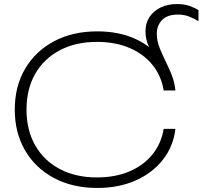

<svg xmlns="http://www.w3.org/2000/svg" viewBox="-20 -917 1001 949"><path d="M461 -762Q569 -762 651.5 -723.5Q734 -685 774 -623L758 -620Q734 -653 716.5 -686Q699 -719 699 -762Q699 -803 719 -833Q739 -863 774 -880Q809 -897 854 -897Q890 -897 916 -888Q942 -879 961 -867V-812Q941 -825 915.5 -835Q890 -845 859 -845Q807 -845 781 -818Q755 -791 755 -750Q755 -713 771 -675Q787 -637 815 -579Q826 -557 835 -528.5Q844 -500 847 -470H789Q777 -543 733 -597Q689 -651 619 -680.5Q549 -710 459 -710Q354 -710 275.5 -668.5Q197 -627 154 -552Q111 -477 111 -375Q111 -274 154 -198.5Q197 -123 275.5 -81.5Q354 -40 459 -40Q549 -40 619 -69.5Q689 -99 733 -153Q777 -207 789 -280H847Q837 -194 785.5 -128Q734 -62 650.5 -25Q567 12 461 12Q339 12 247 -37Q155 -86 104 -173.5Q53 -261 53 -375Q53 -490 104 -577Q155 -664 247 -713Q339 -762 461 -762Z"/></svg>

Font: Unbounded ExtraLight
Style: Regular
Weight: 250
Designer: Luke Prowse, Jean-Baptiste Morizot, Fátima Lázaro, Florian Runge
Foundry: NaN
Version: Version 1.701;gftools[0.9.28.dev5+ged2979d]